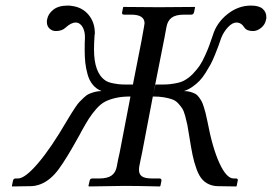

<svg xmlns="http://www.w3.org/2000/svg" viewBox="-20 -671 980 692"><path d="M22.9 -1 26.9 -20Q28.3 -24.4 29.8 -25.9Q33.7 -27.8 36.1 -27.8H44.9Q70.3 -27.8 117.2 -82.8Q164.1 -137.7 221.2 -235.8Q232.4 -254.4 236.6 -261.2Q240.7 -268.1 250.7 -283Q260.7 -297.9 266.4 -303.7Q272 -309.6 282 -319.1Q292 -328.6 300.8 -332.5Q309.6 -336.4 321.3 -339.6Q333 -342.8 346.2 -342.8Q327.1 -350.1 314.5 -365.5Q301.8 -380.9 295.7 -402.8Q289.6 -424.8 287.4 -445.3Q285.2 -465.8 285.2 -491.2Q285.2 -520 286.1 -533.2V-537.1Q286.1 -552.7 282.2 -563Q278.3 -575.2 270.5 -582.5Q262.7 -589.8 252.9 -589.8Q236.3 -589.8 216.8 -571.8Q204.1 -559.1 181.2 -559.1Q168 -559.1 158.4 -568.1Q148.9 -577.1 148.9 -591.8Q148.9 -598.1 149.9 -601.1Q153.3 -621.1 172.1 -636Q190.9 -650.9 224.1 -650.9Q232.9 -650.9 236.8 -649.9Q275.9 -645.5 298.8 -618.2Q321.8 -590.8 321.8 -551.8V-547.9Q320.8 -546.9 320.8 -543.9Q318.8 -511.7 318.8 -493.2Q318.8 -408.2 359.9 -380.9Q369.6 -374 389.2 -370.4Q408.7 -366.7 421.4 -366.5Q434.1 -366.2 459 -366.2L490.2 -524.9Q491.7 -533.2 494.6 -549.6Q497.6 -565.9 499 -574.2Q501 -584 501 -586.9Q501 -618.2 453.1 -618.2H426.8Q424.8 -618.2 420.9 -620.1Q419.9 -622.1 419.9 -626Q420.4 -628.9 421.9 -635.5Q423.3 -642.1 423.8 -645L425.8 -646Q512.7 -645 551.8 -645L681.2 -646Q681.6 -646 682.1 -645.5Q682.6 -645 683.1 -645Q682.6 -642.1 681.2 -635.5Q679.7 -628.9 679.2 -626Q679.2 -625 677.5 -622.8Q675.8 -620.6 675.8 -620.1Q671.9 -618.2 668.9 -618.2H643.1Q613.3 -618.2 598.6 -607.2Q584 -596.2 580.1 -574.2Q579.1 -568.8 576.7 -556.4Q574.2 -543.9 573.2 -537.1L532.2 -330.1Q533.7 -336.4 536.1 -348.4Q538.6 -360.4 540 -366.2Q564.9 -366.2 577.6 -366.5Q590.3 -366.7 611.1 -370.4Q631.8 -374 644 -380.9Q661.1 -390.1 675.8 -405.5Q690.4 -420.9 700 -435.1Q709.5 -449.2 719.7 -472.2Q730 -495.1 734.4 -507.6Q738.8 -520 747.1 -543.9Q760.7 -588.9 799.6 -619.9Q838.4 -650.9 884.8 -650.9Q913.6 -650.9 926.8 -639.2Q939.9 -627.4 939.9 -609.9V-606Q939.9 -603 939 -601.1Q936 -583 921.6 -571Q907.2 -559.1 892.1 -559.1Q869.1 -559.1 860.8 -571.8Q849.6 -589.8 832 -589.8Q817.4 -589.8 801.5 -572.8Q785.6 -555.7 776.9 -533.2Q770 -513.2 766.6 -503.7Q763.2 -494.1 754.4 -472.7Q745.6 -451.2 739 -439Q732.4 -426.8 721.2 -408.9Q710 -391.1 699.2 -379.9Q688.5 -368.7 673.8 -358.4Q659.2 -348.1 643.1 -342.8Q655.8 -342.8 666 -339.8Q676.3 -336.9 683.6 -333Q690.9 -329.1 697.3 -320.3Q703.6 -311.5 707 -305.2Q710.4 -298.8 714.6 -285.4Q718.8 -272 720.7 -264.4Q722.7 -256.8 726.1 -240.2Q726.6 -237.3 727.1 -235.8Q745.6 -137.7 771 -82.8Q796.4 -27.8 821.8 -27.8H831.1Q834 -27.8 835.9 -25.9Q837.9 -23.9 836.9 -20Q836.4 -18.6 835.9 -15.6Q835.4 -12.7 835 -11.2Q834.5 -9.3 834 -5.9Q833.5 -2.4 833 -1Q833 -0.5 832.5 0Q832 0.5 832 1L766.1 0Q754.4 0 744.1 -2.9Q724.6 -8.3 711.2 -22Q697.8 -35.6 688.5 -61.3Q679.2 -86.9 674.1 -112.1Q668.9 -137.2 662.1 -180.2Q658.2 -206.5 655.3 -220.7Q652.3 -234.9 647.5 -252.9Q642.6 -271 637 -279.8Q631.3 -288.6 622.1 -298.6Q612.8 -308.6 600.3 -313Q587.9 -317.4 570.8 -320.3Q553.7 -323.2 530.8 -323.2L492.2 -121.1Q490.7 -113.8 487.1 -96.9Q483.4 -80.1 481.9 -70.8Q481 -66.9 481 -58.1Q481 -42.5 491.9 -35.2Q502.9 -27.8 527.8 -27.8H555.2Q562 -27.8 562 -20Q561.5 -17.1 560.1 -10.5Q558.6 -3.9 558.1 -1L556.2 1Q469.2 -1 430.2 -1L300.8 1L298.8 -1Q299.3 -3.9 301 -10.5Q302.7 -17.1 303.2 -20Q304.7 -24.4 306.2 -25.9Q310.1 -27.8 312 -27.8H337.9Q367.7 -27.8 382.3 -38.6Q397 -49.3 400.9 -70.8Q405.8 -98.6 411.1 -120.1L450.2 -323.2Q419.9 -323.2 397.5 -318.1Q375 -313 358.9 -304.7Q342.8 -296.4 327.1 -278.6Q311.5 -260.7 300.5 -243.7Q289.6 -226.6 272 -194.8Q270 -189.9 264.2 -180.2Q220.7 -101.1 191.7 -61.5Q162.6 -22 127.9 -7.8Q108.4 0 89.8 0L23.9 1Q23.9 0.5 23.4 0Q22.9 -0.5 22.9 -1Z"/></svg>

Font: Common Serif
Style: Italic
Weight: 400
Italic angle: -12°
Designer: Philipp H. Poll, Khaled Hosny
Foundry: Stefan Peev, Context Ltd.
Version: Version 1.026